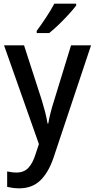

<svg xmlns="http://www.w3.org/2000/svg" viewBox="-20 -852 517 1046"><path d="M2 -605H111L208 -305Q218 -272 226 -241Q234 -210 239 -179H243Q247 -205 255.5 -238Q264 -271 275 -305L367 -605H476L271 9Q243 90 198.5 132Q154 174 85 174Q65 174 48.5 171.5Q32 169 19 166V82Q29 84 42.5 86Q56 88 70 88Q110 88 134 63Q158 38 173 -10L192 -67ZM395 -822Q381 -803 355 -774.5Q329 -746 300 -718Q271 -690 248 -672H180V-684Q204 -716 231 -757Q258 -798 276 -832H395Z"/></svg>

Font: Noto Sans Malayalam UI SemiCondensed Medium
Style: Regular
Weight: 500
Width: 4
Designer: Jelle Bosma - Monotype Design Team
Foundry: Monotype Imaging Inc.
Version: Version 2.104; ttfautohint (v1.8.4.7-5d5b)